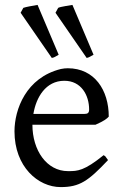

<svg xmlns="http://www.w3.org/2000/svg" viewBox="-20 -747 501 782"><path d="M343 -301C343 -287 337 -283 324 -283H116C127 -350 166 -418 242 -418C311 -418 343 -359 343 -301ZM227 15C304 15 339 -9 420 -95L412 -106C410 -110 406 -113 402 -115C323 -51 296 -50 259 -50H257C170 -50 112 -135 112 -239H369C403 -254 415 -263 423 -272C423 -380 365 -469 256 -469C247 -469 238 -468 228 -466C86 -431 39 -301 39 -212C39 -68 135 15 227 15ZM361 -524 275 -727C266 -725 226 -720 217 -715L206 -695L333 -511C345 -514 342 -514 361 -524ZM64 -695 191 -511C197 -512 202 -514 205 -516L219 -524L133 -727C110 -723 86 -719 75 -715Z"/></svg>

Font: Temporarium
Style: Regular
Weight: 400
Version: Version 1.1